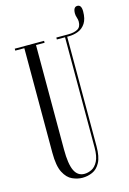

<svg xmlns="http://www.w3.org/2000/svg" viewBox="-126 -887 648 961"><g transform="rotate(-15 198.0 -407.0)"><path d="M178.5 12Q153 12 126.5 0.2Q100 -11.5 82.2 -45.8Q64.5 -80 64.5 -148V-690H17.5V-700H169.5V-690H125V-148.5Q125 -73.5 141.5 -39Q158 -4.5 193 -4.5Q211.5 -4.5 230.5 -13.8Q249.5 -23 262.5 -48Q275.5 -73 275.5 -119V-690H233V-700H294.5Q325 -700 343.5 -710.2Q362 -720.5 362 -748.5Q362 -758.5 358 -770Q354 -781.5 354 -792Q354 -826 375.5 -826Q396.5 -826 396.5 -792Q396.5 -753 382 -730.8Q367.5 -708.5 344.2 -699.2Q321 -690 294.5 -690H286.5V-122Q286.5 -68 270.8 -38.8Q255 -9.5 230.2 1.2Q205.5 12 178.5 12Z"/></g></svg>

Font: Imbue 100pt Light
Style: Regular
Weight: 300
Designer: Tyler Finck
Foundry: Etcetera Type Company
Version: Version 1.102; ttfautohint (v1.8.3)